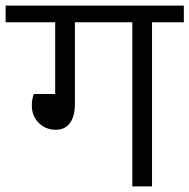

<svg xmlns="http://www.w3.org/2000/svg" viewBox="-40 -662 673 682"><path d="M613 -583H500V0H430V-583H226V-292Q226 -248 208 -224.5Q190 -201 159 -201Q122 -201 97.5 -225.5Q73 -250 73 -288Q73 -308 80 -328H156V-583H-20V-642H613Z"/></svg>

Font: Martel Sans Light
Style: Regular
Weight: 300
Designer: Dan Reynolds and Mathieu Réguer
Foundry: Dan Reynolds and Mathieu Réguer
Version: Version 1.002; ttfautohint (v1.1) -l 5 -r 5 -G 72 -x 0 -D la